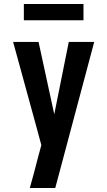

<svg xmlns="http://www.w3.org/2000/svg" viewBox="-20 -946 540 966"><path d="M130 0Q141 -38 151 -76.5Q161 -115 171 -153L188 -216L162 -312L46 -735H174L253 -371L326 -735H454L258 0ZM100 -844V-926H400V-844Z"/></svg>

Font: Iosevka Extrabold
Style: Regular
Weight: 800
Monospace: yes
Designer: Belleve Invis
Foundry: Belleve Invis
Version: Version 32.5.0; ttfautohint (v1.8.4)